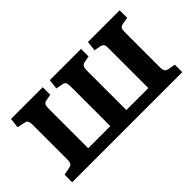

<svg xmlns="http://www.w3.org/2000/svg" viewBox="-65 -815 1117 1117"><g transform="rotate(-45 494.0 -256.0)"><path d="M41 0V-62L86 -71Q102 -74 108.5 -82.5Q115 -91 115 -111V-397Q115 -421 109.5 -429.5Q104 -438 89 -441L43 -451L50 -512H311V-450L273 -443Q257 -440 252 -430.5Q247 -421 247 -396V-74H429V-400Q429 -422 424 -431Q419 -440 404 -443L362 -451L369 -512H626V-450L588 -443Q573 -440 567 -430.5Q561 -421 561 -397V-74H742V-400Q742 -422 737.5 -430.5Q733 -439 717 -443L676 -451L683 -512H944V-450L902 -443Q885 -440 880 -430.5Q875 -421 875 -397V-116Q875 -92 881 -82Q887 -72 905 -69L947 -61V0Z"/></g></svg>

Font: Literata SemiBold
Style: Regular
Weight: 600
Designer: Latin by Veronika Burian and Jose Scaglione. Greek by Irene Vlachou. Cyrillic by Vera Evstafieva.
Foundry: TypeTogether
Version: Version 3.103; ttfautohint (v1.8.4.7-5d5b);gftools[0.9.29]